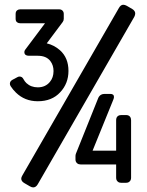

<svg xmlns="http://www.w3.org/2000/svg" viewBox="-20 -777 626 816"><path d="M140.6 -346.7Q85 -346.7 47.4 -383.8Q34.7 -396 25.4 -410.6Q22 -416 22 -420.9Q22 -432.1 33.2 -438L54.2 -449.2Q58.6 -451.7 63 -451.7Q74.2 -451.7 79.6 -440.9Q85 -430.7 92.3 -423.8Q111.8 -405.8 140.6 -405.8Q172.9 -405.8 191.9 -428.7Q207.5 -447.3 207.5 -475.1Q207.5 -499.5 194.3 -517.1Q177.2 -540 140.6 -540H104Q89.8 -540 85.4 -547.4Q83.5 -550.8 83.5 -555.7Q83.5 -561 86.9 -565.4L171.4 -678.2H65.9Q58.6 -678.2 53.7 -681.6Q46.4 -686 46.4 -697.3V-717.8Q46.4 -728.5 53.2 -733.4Q58.1 -737.3 65.9 -737.3H231.4Q240.2 -737.3 245.6 -731.9Q251 -726.6 251 -717.8V-697.3Q251 -689.5 246.6 -683.6L178.7 -592.8Q210 -585.4 234.9 -563.5Q271 -531.2 271 -475.6Q271 -422.4 235.8 -384.8Q200.7 -346.7 140.6 -346.7ZM121.1 19.5Q115.2 19.5 107.4 15.1L84 1.5Q70.3 -6.3 70.3 -17.6Q70.3 -23.9 75.2 -31.7L485.4 -743.2Q493.2 -756.8 503.9 -756.8Q510.7 -756.8 518.6 -752.4L542 -738.8Q554.7 -731 554.7 -719.7Q554.7 -713.4 550.8 -705.6L140.6 5.9Q132.8 19.5 121.1 19.5ZM495.6 0Q486.8 0 481.4 -4.4Q473.6 -10.3 473.6 -21.5V-78.1H322.8Q314 -78.1 308.6 -82.5Q300.8 -88.4 300.8 -99.1V-113.3Q300.8 -119.1 302.7 -124L397.5 -360.4Q401.4 -369.6 409.7 -374.5Q416 -377.9 424.8 -377.9H448.7Q464.4 -377.9 464.4 -364.7Q464.4 -360.4 461.4 -353L373.5 -136.7H473.6V-266.1Q473.6 -278.3 481 -283.7Q486.8 -288.1 495.6 -288.1H515.1Q527.3 -288.1 532.7 -280.8Q537.1 -274.9 537.1 -266.1V-21.5Q537.1 -10.3 529.3 -4.4Q523.9 0 515.1 0Z"/></svg>

Font: Simply Mono
Style: Book
Weight: 400
Designer: Wojciech Kalinowski "wmk69" (wmk69@o2.pl)
Foundry: Wojciech Kalinowski "wmk69" (wmk69@o2.pl)
Version: Version 1.0.0